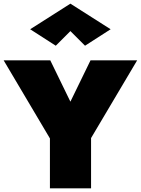

<svg xmlns="http://www.w3.org/2000/svg" viewBox="-25 -1030 770 1050"><path d="M360 -860 280 -780 140 -870 360 -1010 580 -870 440 -780ZM470 -700H725L473 -275V0H248V-273L-5 -700H250L360 -474Z"/></svg>

Font: Jost* Black
Style: Regular
Weight: 900
Version: Version 3.7